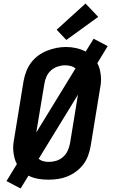

<svg xmlns="http://www.w3.org/2000/svg" viewBox="-20 -1013 640 1091"><path d="M97 58 17 16 76 -81Q67 -97 62.5 -115Q58 -133 56 -151.5Q54 -170 55.5 -189.5Q57 -209 61 -228L114 -553Q119 -580 129 -606.5Q139 -633 156 -656Q173 -679 196.5 -696.5Q220 -714 246.5 -724.5Q273 -735 300 -740.5Q327 -746 355 -746Q385 -746 413.5 -739.5Q442 -733 467 -720L512 -793L592 -751L533 -654Q542 -638 546.5 -620Q551 -602 553 -583.5Q555 -565 553.5 -545.5Q552 -526 548 -507L495 -182Q490 -155 480.5 -128.5Q471 -102 453.5 -79Q436 -56 412.5 -38.5Q389 -21 363 -10.5Q337 0 309.5 4Q282 8 255 8Q225 8 196 3Q167 -2 142 -15ZM186 -260 409 -624Q397 -634 381.5 -638Q366 -642 350 -642Q329 -642 308 -635Q287 -628 270 -613Q253 -598 244 -577.5Q235 -557 232 -536ZM257 -93Q279 -93 300 -99.5Q321 -106 338 -121Q355 -136 364.5 -156.5Q374 -177 378 -199L423 -475L200 -111Q211 -101 226 -97Q241 -93 257 -93ZM357 -786 302 -844 466 -993 538 -917Z"/></svg>

Font: Iosevka Curly Slab Extended
Style: Bold Italic
Weight: 700
Width: 7
Italic angle: -9°
Monospace: yes
Designer: Belleve Invis
Foundry: Belleve Invis
Version: Version 11.0.0; ttfautohint (v1.8.3)